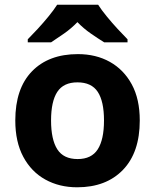

<svg xmlns="http://www.w3.org/2000/svg" viewBox="-20 -786 659 816"><path d="M574 -274Q574 -138 502.5 -64Q431 10 308 10Q232 10 172.5 -23Q113 -56 79 -119.5Q45 -183 45 -274Q45 -410 116 -483Q187 -556 311 -556Q388 -556 447 -523Q506 -490 540 -427.5Q574 -365 574 -274ZM197 -274Q197 -193 223.5 -151.5Q250 -110 310 -110Q369 -110 395.5 -151.5Q422 -193 422 -274Q422 -355 395.5 -395.5Q369 -436 309 -436Q250 -436 223.5 -395.5Q197 -355 197 -274ZM397 -766Q411 -744 433.5 -716.5Q456 -689 480 -663Q504 -637 522 -619V-606H423Q397 -622 366 -643.5Q335 -665 309 -692Q283 -665 253 -644Q223 -623 197 -606H98V-619Q117 -638 140.5 -663.5Q164 -689 186.5 -716.5Q209 -744 223 -766Z"/></svg>

Font: Noto Sans Kannada
Style: Bold
Weight: 700
Designer: Jelle Bosma - Monotype Design Team
Foundry: Monotype Imaging Inc.
Version: Version 2.005; ttfautohint (v1.8.4.7-5d5b)